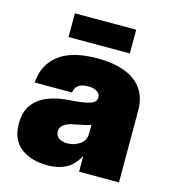

<svg xmlns="http://www.w3.org/2000/svg" viewBox="-106 -789 796 886"><g transform="rotate(15 291.5 -346.0)"><path d="M200.2 9.3Q122.6 9.3 73.5 -28.3Q24.4 -65.9 24.4 -142.6Q24.4 -200.2 50.8 -235.1Q77.1 -270 122.1 -287.1Q167 -304.2 222.7 -307.6Q291 -312 319.3 -321.8Q347.7 -331.5 347.7 -352.5V-354.5Q347.7 -371.6 331.8 -381.6Q315.9 -391.6 289.1 -391.6Q230 -391.6 224.6 -344.7H45.9Q52.2 -432.6 115.2 -480Q178.2 -527.3 296.9 -527.3Q416.5 -527.3 478.8 -480Q541 -432.6 541 -344.7V0H350.6V-72.3H348.6Q323.2 -26.4 286.4 -8.5Q249.5 9.3 200.2 9.3ZM263.7 -112.3Q295.4 -112.3 322.5 -130.4Q349.6 -148.4 349.6 -182.6V-223.6Q321.8 -213.9 271.5 -205.1Q241.7 -200.2 224.4 -187.3Q207 -174.3 207 -154.3Q207 -134.8 222.9 -123.5Q238.8 -112.3 263.7 -112.3ZM435.5 -701.2V-587.9H142.6V-701.2Z"/></g></svg>

Font: Inter Display Black
Style: Regular
Weight: 900
Designer: Rasmus Andersson
Foundry: rsms
Version: Version 4.000;git-a52131595